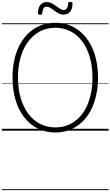

<svg xmlns="http://www.w3.org/2000/svg" viewBox="-20 -1388 1173 2039"><path d="M568 19Q466 19 382.5 -22.5Q299 -64 238.5 -141Q178 -218 145.5 -325.5Q113 -433 113 -564Q113 -652 127.5 -729Q142 -806 170 -870.5Q198 -935 238 -986Q278 -1037 329 -1073Q380 -1109 440 -1127.5Q500 -1146 568 -1146Q670 -1146 753 -1104.5Q836 -1063 896 -986Q956 -909 988.5 -802Q1021 -695 1021 -564Q1021 -477 1006 -399.5Q991 -322 963.5 -257Q936 -192 896 -141Q856 -90 805.5 -54.5Q755 -19 695.5 0Q636 19 568 19ZM568 -35Q627 -35 678.5 -51.5Q730 -68 774 -100Q818 -132 853 -178Q888 -224 912 -283Q936 -342 949 -412.5Q962 -483 962 -564Q962 -685 933.5 -782.5Q905 -880 852.5 -949.5Q800 -1019 728 -1056Q656 -1093 569 -1093Q509 -1093 457 -1076.5Q405 -1060 361 -1027.5Q317 -995 282 -949.5Q247 -904 222 -845Q197 -786 184 -715.5Q171 -645 171 -564Q171 -443 200 -345.5Q229 -248 281.5 -178.5Q334 -109 407 -72Q480 -35 568 -35ZM405 -1231Q383 -1231 383 -1251Q385 -1306 409 -1336Q433 -1366 474 -1366Q505 -1366 529.5 -1353Q554 -1340 575.5 -1324Q597 -1308 616.5 -1295Q636 -1282 657 -1282Q678 -1282 690 -1299.5Q702 -1317 703 -1349Q704 -1368 727 -1368Q741 -1368 745.5 -1363Q750 -1358 750 -1347Q749 -1292 724.5 -1262.5Q700 -1233 656 -1233Q627 -1233 602.5 -1246Q578 -1259 556.5 -1275.5Q535 -1292 515.5 -1304.5Q496 -1317 474 -1317Q454 -1317 443 -1300.5Q432 -1284 429 -1250Q428 -1240 423 -1235.5Q418 -1231 405 -1231ZM0 621H1133V631H0ZM0 -20H1133V0H0ZM0 -505H1133V-500H0ZM0 -1141H1133V-1131H0Z"/></svg>

Font: Playwrite BR Guides
Style: Regular
Weight: 400
Designer: Veronika Burian, José Scaglione
Foundry: TypeTogether
Version: Version 1.003